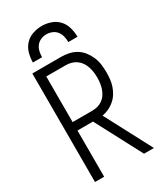

<svg xmlns="http://www.w3.org/2000/svg" viewBox="-231 -1038 962 1126"><g transform="rotate(-30 250.0 -474.5)"><path d="M64 0H126V-313H231L396 0H463L297 -315Q320 -319 341.5 -329Q363 -339 381 -354.5Q399 -370 411.5 -390Q424 -410 431.5 -432Q439 -454 441.5 -477.5Q444 -501 444 -524Q444 -551 440.5 -577.5Q437 -604 426.5 -628.5Q416 -653 399.5 -674.5Q383 -696 360 -710Q337 -724 311 -729.5Q285 -735 258 -735H64ZM258 -370H126V-679H258Q277 -679 295 -674Q313 -669 328.5 -658Q344 -647 354.5 -631.5Q365 -616 371 -598Q377 -580 379.5 -561.5Q382 -543 382 -524Q382 -505 379.5 -486.5Q377 -468 371 -450.5Q365 -433 354.5 -417Q344 -401 328.5 -390Q313 -379 295 -374.5Q277 -370 258 -370ZM99 -789H161Q161 -808 165.5 -827.5Q170 -847 182 -862.5Q194 -878 212.5 -885.5Q231 -893 250 -893Q269 -893 287.5 -885.5Q306 -878 318 -862.5Q330 -847 334.5 -827.5Q339 -808 339 -789H401Q401 -820 392.5 -851Q384 -882 363 -905Q342 -928 311.5 -938.5Q281 -949 250 -949Q219 -949 188.5 -938.5Q158 -928 137 -905Q116 -882 107.5 -851Q99 -820 99 -789Z"/></g></svg>

Font: Iosevka SS09 Light
Style: Regular
Weight: 300
Monospace: yes
Designer: Belleve Invis
Foundry: Belleve Invis
Version: Version 5.2.1; ttfautohint (v1.8.3)